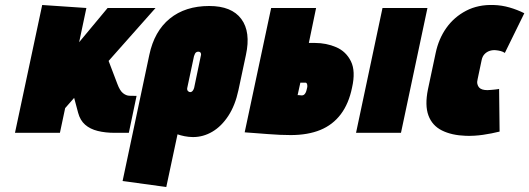

<svg xmlns="http://www.w3.org/2000/svg" viewBox="-20 -532 2120 769"><path d="M450 -196 415 -288 603 -500H411L297 -363L326 -500L149 -512L40 0H220L241 -99L277 -140L293 -80Q301 -50 321 -32.5Q341 -15 371.5 -7.5Q402 0 440 0H496L527 -148H524Q511 -148 498 -148.5Q485 -149 472.5 -159Q460 -169 450 -196Z M935 -171 965 -312Q985 -404 946.5 -456Q908 -508 818 -508Q722 -508 660 -457.5Q598 -407 578 -312L471 193L646 217L691 6Q697 8 704 10Q711 12 719 13.5Q727 15 735.5 16Q744 17 753 17Q794 17 830.5 -4.5Q867 -26 894.5 -68Q922 -110 935 -171ZM784 -307 759 -187Q758 -180 755.5 -174.5Q753 -169 749.5 -166Q746 -163 742 -163Q740 -163 737.5 -164Q735 -165 733 -167Q731 -169 730 -172.5Q729 -176 730 -180L757 -307Q759 -313 761 -317Q763 -321 766.5 -323Q770 -325 774 -325Q779 -325 781.5 -323Q784 -321 785 -317Q786 -313 784 -307Z M1406 0H1586L1692 -500H1512ZM1241 -360H1217L1246 -500H1066L960 -2Q960 -2 973 -1Q986 0 1007 1.5Q1028 3 1052.5 5Q1077 7 1101 8Q1125 9 1144 9Q1213 9 1263 -11.5Q1313 -32 1345 -74.5Q1377 -117 1390 -181Q1405 -247 1385.5 -286.5Q1366 -326 1326.5 -343Q1287 -360 1241 -360ZM1190 -150Q1189 -150 1186.5 -150Q1184 -150 1181.5 -150.5Q1179 -151 1176.5 -151Q1174 -151 1172 -151L1183 -201H1203Q1206 -201 1207.5 -199.5Q1209 -198 1210 -195Q1211 -192 1211 -187.5Q1211 -183 1209 -176Q1207 -166 1204 -160.5Q1201 -155 1197.5 -152.5Q1194 -150 1190 -150Z M2002 -320 2080 -479Q2052 -493 2021 -502Q1990 -511 1957 -512Q1895 -514 1847 -489Q1799 -464 1768 -420.5Q1737 -377 1725 -320L1694 -174Q1681 -110 1696 -69.5Q1711 -29 1750 -9.5Q1789 10 1846 12Q1880 13 1914.5 8Q1949 3 1981 -5L1979 -176Q1979 -176 1975 -175Q1971 -174 1963.5 -173.5Q1956 -173 1948 -172Q1940 -171 1932 -171Q1921 -171 1912.5 -173.5Q1904 -176 1899 -181.5Q1894 -187 1892 -195.5Q1890 -204 1893 -215L1909 -291Q1912 -306 1920.5 -315Q1929 -324 1940.5 -328Q1952 -332 1965 -331Q1976 -330 1985.5 -327.5Q1995 -325 2002 -320Z"/></svg>

Font: Advent Pro Black
Style: Italic
Weight: 900
Italic angle: -12°
Version: Version 3.000